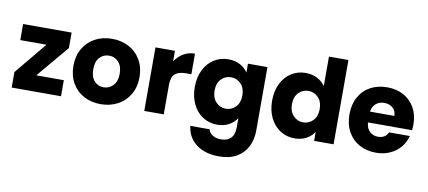

<svg xmlns="http://www.w3.org/2000/svg" viewBox="-84 -1062 3704 1660"><g transform="rotate(10 1767.5 -232.5)"><path d="M222 -141H464V0H31V-136L263 -417H33V-558H459V-422Z M812 8Q730 8 664.5 -27Q599 -62 561.5 -127Q524 -192 524 -279Q524 -365 562 -430.5Q600 -496 666 -531Q732 -566 814 -566Q896 -566 962 -531Q1028 -496 1066 -430.5Q1104 -365 1104 -279Q1104 -193 1065.5 -127.5Q1027 -62 960.5 -27Q894 8 812 8ZM812 -140Q861 -140 895.5 -176Q930 -212 930 -279Q930 -346 896.5 -382Q863 -418 814 -418Q764 -418 731 -382.5Q698 -347 698 -279Q698 -212 730.5 -176Q763 -140 812 -140Z M1366 -465Q1396 -511 1441 -537.5Q1486 -564 1541 -564V-383H1494Q1430 -383 1398 -355.5Q1366 -328 1366 -259V0H1195V-558H1366Z M1835 -566Q1894 -566 1938.5 -542Q1983 -518 2007 -479V-558H2178V-1Q2178 76 2147.5 138.5Q2117 201 2054.5 238Q1992 275 1899 275Q1775 275 1698 216.5Q1621 158 1610 58H1779Q1787 90 1817 108.5Q1847 127 1891 127Q1944 127 1975.5 96.5Q2007 66 2007 -1V-80Q1982 -41 1938 -16.5Q1894 8 1835 8Q1766 8 1710 -27.5Q1654 -63 1621.5 -128.5Q1589 -194 1589 -280Q1589 -366 1621.5 -431Q1654 -496 1710 -531Q1766 -566 1835 -566ZM2007 -279Q2007 -343 1971.5 -380Q1936 -417 1885 -417Q1834 -417 1798.5 -380.5Q1763 -344 1763 -280Q1763 -216 1798.5 -178.5Q1834 -141 1885 -141Q1936 -141 1971.5 -178Q2007 -215 2007 -279Z M2268 -280Q2268 -366 2300.5 -431Q2333 -496 2389 -531Q2445 -566 2514 -566Q2569 -566 2614.5 -543Q2660 -520 2686 -481V-740H2857V0H2686V-80Q2662 -40 2617.5 -16Q2573 8 2514 8Q2445 8 2389 -27.5Q2333 -63 2300.5 -128.5Q2268 -194 2268 -280ZM2686 -279Q2686 -343 2650.5 -380Q2615 -417 2564 -417Q2513 -417 2477.5 -380.5Q2442 -344 2442 -280Q2442 -216 2477.5 -178.5Q2513 -141 2564 -141Q2615 -141 2650.5 -178Q2686 -215 2686 -279Z M3507 -288Q3507 -264 3504 -238H3117Q3121 -186 3150.5 -158.5Q3180 -131 3223 -131Q3287 -131 3312 -185H3494Q3480 -130 3443.5 -86Q3407 -42 3352 -17Q3297 8 3229 8Q3147 8 3083 -27Q3019 -62 2983 -127Q2947 -192 2947 -279Q2947 -366 2982.5 -431Q3018 -496 3082 -531Q3146 -566 3229 -566Q3310 -566 3373 -532Q3436 -498 3471.5 -435Q3507 -372 3507 -288ZM3332 -333Q3332 -377 3302 -403Q3272 -429 3227 -429Q3184 -429 3154.5 -404Q3125 -379 3118 -333Z"/></g></svg>

Font: Fz Poppins
Style: Bold
Weight: 700
Designer: Ninad Kale (Devanagari), Jonny Pinhorn (Latin)
Foundry: Indian Type Foundry
Version: Vit hóa bi Vntype.Com & FontZin.Com